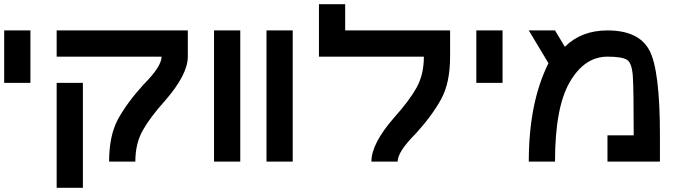

<svg xmlns="http://www.w3.org/2000/svg" viewBox="-20 -770 3290 915"><path d="M125 -625V-375H0V-625Z M375 -375V125H250V-375ZM250 -500V-625H875V-500Q875 -414.1 765.6 -289.1Q695.3 -210.9 660.2 -148.4Q625 -85.9 625 0H500Q500 -125 543 -203.1Q585.9 -281.2 664.1 -367.2Q750 -453.1 750 -500Z M1125 -625V0H1000V-625Z M1375 -625V0H1250V-625Z M1625 -750V-625H2125V-500Q2125 -375 2082 -296.9Q2039.1 -218.8 1960.9 -132.8Q1875 -46.9 1875 0H1750Q1750 -85.9 1859.4 -210.9Q1929.7 -289.1 1964.8 -351.6Q2000 -414.1 2000 -500H1500V-625V-750Z M2375 -625V-375H2250V-625Z M2500 0Q2500 -281.2 2593.8 -468.8L2500 -625H2625L2671.9 -546.9Q2750 -625 2875 -625Q3023.4 -625 3074.2 -531.2Q3125 -437.5 3125 -125V0H2875V-125H3000Q3000 -335.9 2996.1 -402.3Q2992.2 -468.8 2968.8 -484.4Q2945.3 -500 2875 -500Q2765.6 -500 2695.3 -378.9Q2625 -257.8 2625 0Z"/></svg>

Font: CraftyPE
Style: Regular
Weight: 400
Designer: Erek Butcher
Foundry: Haunted Coop
Version: Version 0.018;April 4, 2024;FontCreator 15.0.0.2962 64-bit